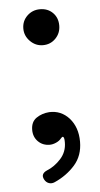

<svg xmlns="http://www.w3.org/2000/svg" viewBox="-49 -524 370 708"><g transform="rotate(-5 136.0 -170.5)"><path d="M126 -359Q99 -359 79 -379Q59 -399 59 -426Q59 -454 78.5 -473Q98 -492 126 -492Q155 -492 173.5 -473.5Q192 -455 192 -426Q192 -398 173 -378.5Q154 -359 126 -359ZM87 135Q81 124 84.5 116Q88 108 99 103Q129 91 152 65.5Q175 40 175 5Q175 -5 174 -9Q171 -22 162 -11Q155 -2 142.5 3.5Q130 9 119 9Q93 9 76 -8Q59 -25 59 -51Q59 -81 79.5 -95Q100 -109 127 -111Q171 -113 201 -80Q231 -46 231 7Q231 59 200.5 93.5Q170 128 125 148Q114 153 103.5 149.5Q93 146 87 135Z"/></g></svg>

Font: Higure Gothic Medium
Style: Regular
Weight: 500
Designer: Yoshimichi Ohira
Foundry: Positype
Version: Version 1.000